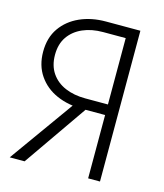

<svg xmlns="http://www.w3.org/2000/svg" viewBox="-106 -780 735 861"><g transform="rotate(15 261.5 -350.0)"><path d="M321 -334H259L20 0H89ZM439 -700H384V0H439ZM410 -651V-700H279Q212 -700 158.5 -676Q105 -652 73.5 -607Q42 -562 42 -497Q42 -433 73.5 -387Q105 -341 158.5 -317.5Q212 -294 279 -294H410V-343H279Q226 -343 185 -360.5Q144 -378 120.5 -412.5Q97 -447 97 -497Q97 -547 120.5 -581Q144 -615 185 -633Q226 -651 279 -651Z"/></g></svg>

Font: Jost Light
Style: Regular
Weight: 300
Version: Version 3.710